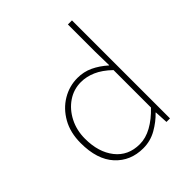

<svg xmlns="http://www.w3.org/2000/svg" viewBox="-200 -855 1000 1000"><g transform="rotate(-45 300.0 -355.0)"><path d="M282 12Q188 12 129 -52.5Q70 -117 70 -238Q70 -315 102 -371.5Q134 -428 186 -459Q238 -490 298 -490Q344 -490 383.5 -471.5Q423 -453 460 -420H462L460 -520V-722H490V0H464L460 -74H458Q426 -40 380.5 -14Q335 12 282 12ZM284 -16Q328 -16 372.5 -40.5Q417 -65 460 -110V-386Q417 -427 376.5 -444.5Q336 -462 296 -462Q242 -462 198 -432Q154 -402 128 -351Q102 -300 102 -238Q102 -139 150.5 -77.5Q199 -16 284 -16Z"/></g></svg>

Font: Source Code Pro ExtraLight ExtraLight
Style: Regular
Weight: 250
Monospace: yes
Version: Version 1.018;hotconv 1.0.116;makeotfexe 2.5.65601